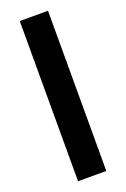

<svg xmlns="http://www.w3.org/2000/svg" viewBox="-148 -859 561 856"><g transform="rotate(-20 133.0 -431.0)"><path d="M200 -51H66V-811H200Z"/></g></svg>

Font: Noto Sans Tamil UI Condensed
Style: Bold
Weight: 700
Width: 3
Designer: Jelle Bosma - Monotype Design Team
Foundry: Monotype Imaging Inc.
Version: Version 2.004; ttfautohint (v1.8.4.7-5d5b)